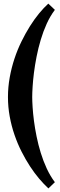

<svg xmlns="http://www.w3.org/2000/svg" viewBox="-20 -780 336 1071"><path d="M159.7 -238.8Q159.7 -216.3 161.9 -181.9Q164.1 -147.5 169.4 -106Q174.8 -64.5 184.1 -18.6Q193.4 27.3 207.3 72.5Q221.2 117.7 240.7 159.9Q260.3 202.1 286.1 236.3L250 271Q225.1 248 198.7 217Q172.4 186 147.5 147.9Q122.6 109.9 100.1 65.4Q77.6 21 60.8 -28.1Q43.9 -77.1 34.2 -130.1Q24.4 -183.1 24.4 -238.8Q24.4 -293.9 34.2 -347.9Q43.9 -401.9 60.5 -452.1Q77.1 -502.4 99.6 -548.3Q122.1 -594.2 147 -633.8Q171.9 -673.3 198.2 -705.3Q224.6 -737.3 249.5 -759.8L286.1 -725.1Q260.3 -690.9 240.7 -647.9Q221.2 -605 207.3 -558.3Q193.4 -511.7 184.1 -464.4Q174.8 -417 169.4 -374.3Q164.1 -331.5 161.9 -296.4Q159.7 -261.2 159.7 -238.8Z"/></svg>

Font: DimaFred
Style: Bold
Weight: 800
Designer: R.Balvardi
Foundry: R.Balvardi (r.balvardi@gmail.com)
Version: Version 1.00;August 2, 2018;FontCreator 11.5.0.2427 64-bit